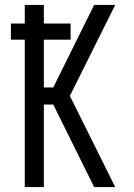

<svg xmlns="http://www.w3.org/2000/svg" viewBox="-20 -755 540 775"><path d="M80 0V-595H24V-660H80V-735H157V-660H265V-595H157V-402H195L360 -735H445L262 -368L445 0H360L195 -333H157V0Z"/></svg>

Font: Iosevka www.saffi
Style: Regular
Weight: 400
Monospace: yes
Designer: Belleve Invis
Foundry: Belleve Invis
Version: Version 22.0.2; ttfautohint (v1.8.3)